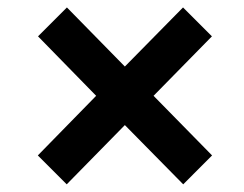

<svg xmlns="http://www.w3.org/2000/svg" viewBox="-20 -584 640 503"><path d="M79.1 -176.8 154.8 -101.1 307.1 -256.3 460 -101.1 535.6 -176.8 382.3 -333 535.2 -488.8 459.5 -564.5 307.1 -409.7 155.3 -564.5 79.6 -488.8 231.9 -333Z"/></svg>

Font: Roboto Mono SemiBold
Style: Regular
Weight: 600
Monospace: yes
Designer: Google
Version: Version 3.000